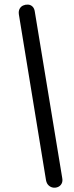

<svg xmlns="http://www.w3.org/2000/svg" viewBox="-20 -772 330 855"><path d="M185 31 64 -708Q62 -723 67.5 -733Q73 -743 83 -747.5Q93 -752 104.5 -751.5Q116 -751 124.5 -743Q133 -735 135 -720L257 20Q260 35 254.5 45.5Q249 56 238.5 60.5Q228 65 217 63.5Q206 62 197 54Q188 46 185 31Z"/></svg>

Font: Nunito Medium
Style: Italic
Weight: 500
Designer: Vernon Adams
Foundry: Vernon Adams
Version: Version 3.601